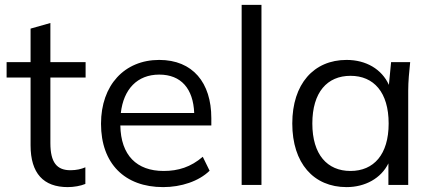

<svg xmlns="http://www.w3.org/2000/svg" viewBox="-20 -756 1767 785"><path d="M257 9C282 9 310 4 329 -4V-72C313 -65 293 -60 268 -60C213 -60 186 -91 186 -171V-439H330V-502H186V-662L105 -639V-502H7V-439H105V-162C105 -47 158 9 257 9Z M647 9C721 9 793 -15 837 -58L809 -115C760 -73 709 -57 649 -57C539 -57 474 -121 472 -243H844V-273C844 -418 768 -511 631 -511C489 -511 393 -408 393 -250C393 -87 490 9 647 9ZM474 -294C485 -391 541 -451 631 -451C721 -451 770 -393 774 -294Z M968 0H1049V-736H968Z M1397 9C1473 9 1538 -27 1568 -88V0H1649V-386C1649 -423 1653 -463 1657 -502H1579L1570 -409C1541 -473 1477 -511 1397 -511C1263 -511 1175 -413 1175 -251C1175 -89 1262 9 1397 9ZM1413 -57C1318 -57 1257 -124 1257 -251C1257 -379 1318 -446 1413 -446C1508 -446 1569 -379 1569 -251C1569 -124 1508 -57 1413 -57Z"/></svg>

Font: Poppy and Pepper
Style: Regular
Weight: 400
Designer: Thy Ha
Foundry: Thy Ha
Version: Version 0.001;Glyphs 3.2 (3227)